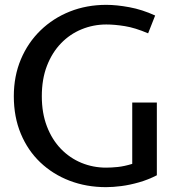

<svg xmlns="http://www.w3.org/2000/svg" viewBox="-20 -760 706 792"><path d="M417.5 12Q336.5 12 267.2 -14.5Q198 -41 146.2 -90.2Q94.5 -139.5 65.8 -208.5Q37 -277.5 37 -363Q37 -446 66 -515Q95 -584 147 -634.5Q199 -685 268.2 -712.5Q337.5 -740 418.5 -740Q461 -740 513.8 -730.2Q566.5 -720.5 620 -696L591 -622.5Q537 -645.5 495 -652.2Q453 -659 418.5 -659Q365 -659 316.8 -639.2Q268.5 -619.5 231.8 -581.5Q195 -543.5 173.8 -488.8Q152.5 -434 152.5 -363Q152.5 -293.5 173.5 -238.8Q194.5 -184 231.2 -146Q268 -108 316 -88.2Q364 -68.5 417.5 -68.5Q439.5 -68.5 466 -71.2Q492.5 -74 525.5 -84V-337H627V-37Q591 -18.5 553.2 -7.8Q515.5 3 480.8 7.5Q446 12 417.5 12Z"/></svg>

Font: Expletus Sans Medium
Style: Regular
Weight: 500
Version: Version 7.500